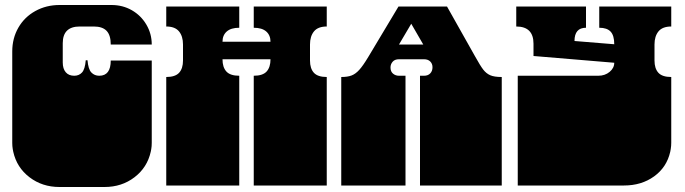

<svg xmlns="http://www.w3.org/2000/svg" viewBox="-20 -742 2741 768"><path d="M33 -135Q32 -140 31 -145.5Q30 -151 29.5 -157.5Q29 -164 29 -170V-171Q29 -184 29 -190Q29 -196 29 -209V-260Q29 -269 29 -273.5Q29 -278 29 -282.5Q29 -287 29 -296V-297Q29 -310 29 -316Q29 -322 29 -334V-536Q29 -589 53.5 -631.5Q78 -674 121.5 -698Q165 -722 218 -722H426Q471 -722 507.5 -701Q544 -680 565.5 -643.5Q587 -607 587 -564H423Q423 -601 406.5 -618.5Q390 -636 355 -636H299Q231 -636 231 -569V-492Q231 -467 243 -453Q255 -439 277 -439Q296 -439 308 -452Q320 -465 323 -501H330Q333 -465 345.5 -452Q358 -439 377 -439Q423 -439 423 -500H587V-334Q587 -321 587 -315Q587 -309 587 -297V-296Q587 -287 587 -282.5Q587 -278 587 -273.5Q587 -269 587 -260V-209Q587 -196 587 -190Q587 -184 587 -172V-171Q587 -164 586.5 -157.5Q586 -151 585 -145.5Q584 -140 583 -135Q569 -72 518 -33Q467 6 398 6H218Q149 6 98 -33Q47 -72 33 -135Z M645 -171V-172Q645 -185 645 -191Q645 -197 645 -209V-260Q645 -269 645 -273.5Q645 -278 645 -282.5Q645 -287 645 -296V-297Q645 -310 645 -316Q645 -322 645 -334V-434Q681 -434 696.5 -451Q712 -468 712 -500V-564Q712 -597 696 -616.5Q680 -636 645 -636V-716H937V-631Q904 -631 887 -616Q870 -601 870 -575H1062Q1062 -601 1045 -616Q1028 -631 995 -631V-716H1287V-636Q1252 -636 1236 -616.5Q1220 -597 1220 -564V-500Q1220 -468 1235.5 -451Q1251 -434 1287 -434V0H995V-135Q995 -144 995 -148.5Q995 -153 995 -157.5Q995 -162 995 -171V-172Q995 -185 995 -191Q995 -197 995 -209V-260Q995 -269 995 -273.5Q995 -278 995 -282.5Q995 -287 995 -296V-297Q995 -310 995 -316Q995 -322 995 -334V-439Q1031 -439 1046.5 -456Q1062 -473 1062 -505H870Q870 -473 885.5 -456Q901 -439 937 -439V0H645V-135Q645 -144 645 -148.5Q645 -153 645 -157.5Q645 -162 645 -171Z M1345 -171V-172Q1345 -185 1345 -191Q1345 -197 1345 -209V-260Q1345 -269 1345 -273.5Q1345 -278 1345 -282.5Q1345 -287 1345 -296V-297Q1345 -310 1345 -316Q1345 -322 1345 -334V-434Q1370 -434 1386 -440Q1402 -446 1417 -462.5Q1432 -479 1453 -514L1574 -716H1768L1880 -517Q1901 -479 1913 -463.5Q1925 -448 1941 -441Q1957 -434 1987 -434V0H1660V-135Q1660 -144 1660 -148.5Q1660 -153 1660 -157.5Q1660 -162 1660 -171V-172Q1660 -185 1660 -191Q1660 -197 1660 -209V-260Q1660 -269 1660 -273.5Q1660 -278 1660 -282.5Q1660 -287 1660 -296V-297Q1660 -310 1660 -316Q1660 -322 1660 -334V-439H1676Q1692 -439 1701 -448.5Q1710 -458 1710 -473Q1710 -487 1701 -496Q1692 -505 1676 -505H1576Q1559 -505 1550.5 -495Q1542 -485 1542 -472Q1542 -456 1552 -447.5Q1562 -439 1576 -439H1602V0H1345V-135Q1345 -144 1345 -148.5Q1345 -153 1345 -157.5Q1345 -162 1345 -171ZM1673 -564 1625 -647 1576 -564Z M2051 -171V-172Q2051 -185 2051 -191Q2051 -197 2051 -209V-260Q2051 -269 2051 -273.5Q2051 -278 2051 -282.5Q2051 -287 2051 -296V-297Q2051 -310 2051 -316Q2051 -322 2051 -334V-439H2373Q2400 -439 2418.5 -454.5Q2437 -470 2437 -491L2114 -518V-567Q2114 -636 2045 -636V-716H2324V-631Q2278 -631 2278 -578L2437 -565Q2437 -600 2422.5 -615.5Q2408 -631 2377 -631V-716H2665V-636Q2630 -636 2614 -616.5Q2598 -597 2598 -564V-500Q2598 -468 2613.5 -451Q2629 -434 2665 -434V-334Q2665 -321 2665 -315Q2665 -309 2665 -297V-296Q2665 -287 2665 -282.5Q2665 -278 2665 -273.5Q2665 -269 2665 -260V-209Q2665 -196 2665 -190Q2665 -184 2665 -172V-171Q2665 -165 2664.5 -158.5Q2664 -152 2663 -146Q2662 -140 2661 -135Q2647 -73 2596.5 -36.5Q2546 0 2476 0H2051V-135Q2051 -144 2051 -148.5Q2051 -153 2051 -157.5Q2051 -162 2051 -171Z"/></svg>

Font: Danfo
Style: Regular
Weight: 400
Version: Version 1.000;Glyphs 3.2 (3236)